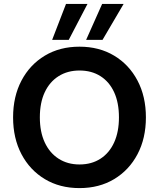

<svg xmlns="http://www.w3.org/2000/svg" viewBox="-20 -951 814 983"><path d="M387 12Q286 12 209.5 -34Q133 -80 90 -161.5Q47 -243 47 -350Q47 -457 90 -538.5Q133 -620 209.5 -666Q286 -712 387 -712Q488 -712 564.5 -666Q641 -620 684 -538.5Q727 -457 727 -350Q727 -243 684 -161.5Q641 -80 564.5 -34Q488 12 387 12ZM387 -109Q449 -109 494.5 -138.5Q540 -168 564.5 -222Q589 -276 589 -350Q589 -425 564.5 -478.5Q540 -532 494.5 -561Q449 -590 387 -590Q326 -590 280 -561Q234 -532 209 -478.5Q184 -425 184 -350Q184 -276 209 -222Q234 -168 280 -138.5Q326 -109 387 -109ZM421 -747 503 -931H613L505 -747ZM247 -747 318 -931H428L332 -747Z"/></svg>

Font: DM Sans 12pt
Style: Bold
Weight: 700
Version: Version 4.004;gftools[0.9.30]